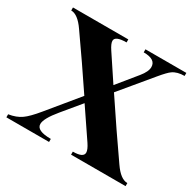

<svg xmlns="http://www.w3.org/2000/svg" viewBox="-144 -826 1012 989"><g transform="rotate(30 361.5 -331.0)"><path d="M715.8 0H391.6V-18.1Q454.1 -18.1 454.1 -47.9Q454.1 -65.4 434.1 -95.2L319.3 -264.6L230 -156.7Q175.3 -90.8 175.3 -58.1Q175.3 -18.1 260.7 -18.1V0H6.8V-18.1Q51.8 -24.9 82 -46.4Q109.9 -65.9 152.8 -118.2L299.3 -296.4Q200.2 -444.3 103 -582Q60.5 -643.6 21 -643.6V-661.6H350.1V-643.6Q282.7 -643.6 282.7 -614.7Q282.7 -598.1 303.2 -567.4L401.4 -419.4L494.6 -533.7Q524.4 -570.3 524.4 -597.2Q524.4 -643.6 452.1 -643.6V-661.6H695.3V-643.6Q652.3 -643.6 626 -625Q609.4 -613.8 573.2 -570.3L422.4 -388.7Q535.2 -219.2 632.8 -80.1Q675.3 -18.1 715.8 -18.1Z"/></g></svg>

Font: Dai Banna SIL Book
Style: Bold
Weight: 700
Designer: Victor Gaultney
Foundry: SIL International
Version: Version 2.000